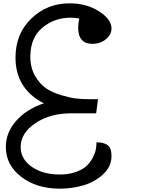

<svg xmlns="http://www.w3.org/2000/svg" viewBox="-20 -655 844 1152"><path d="M339 477Q200 477 107.5 406Q15 335 15 227Q15 140 77.5 69.5Q140 -1 243 -35Q73 -122 73 -310Q73 -452 167.5 -543.5Q262 -635 398 -635Q499 -635 574 -587Q649 -539 649 -484Q649 -448 615.5 -420Q582 -392 535 -392Q449 -392 449 -489Q449 -514 456 -544Q429 -549 404 -549Q307 -549 234.5 -489Q162 -429 162 -315Q162 -249 190.5 -199.5Q219 -150 257.5 -124.5Q296 -99 349 -83.5Q402 -68 437 -64Q472 -60 508 -60H568L557 25H406Q279 25 191.5 84.5Q104 144 104 227Q104 299 170 345.5Q236 392 339 392Q393 392 435 377Q477 362 499.5 340.5Q522 319 536.5 291Q551 263 555 241Q559 219 559 199Q603 199 626 216Q649 233 649 281Q649 345 598 391.5Q547 438 479 457.5Q411 477 339 477Z"/></svg>

Font: Lemonada Light
Style: Regular
Weight: 300
Designer: Mohamed Gaber (Arabic), Eduardo Tunni (Latin)
Foundry: Kief Type Foundry
Version: Version 4.004